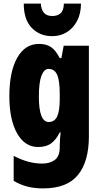

<svg xmlns="http://www.w3.org/2000/svg" viewBox="-20 -807 564 1067"><path d="M197 -563Q236 -563 262.5 -546Q289 -529 312 -484H321L334 -553H474V-49Q474 90 413.5 165Q353 240 219 240Q170 240 130.5 229.5Q91 219 56 198V59Q100 82 138.5 92Q177 102 214 102Q258 102 285 81.5Q312 61 312 11V5Q312 -12 313.5 -34Q315 -56 317 -71H312Q290 -28 262.5 -9Q235 10 192 10Q118 10 75 -66Q32 -142 32 -272Q32 -408 75.5 -485.5Q119 -563 197 -563ZM250 -424Q225 -424 210.5 -386.5Q196 -349 196 -270Q196 -129 251 -129Q283 -129 297.5 -159.5Q312 -190 312 -256V-285Q312 -359 297.5 -391.5Q283 -424 250 -424ZM430 -787Q430 -732 408.5 -691Q387 -650 351 -628Q315 -606 270 -606Q201 -606 156.5 -652Q112 -698 112 -787H207Q211 -718 270 -718Q300 -718 317 -733.5Q334 -749 335 -787Z"/></svg>

Font: Noto Sans Thai Looped ExtraCondensed Black
Style: Regular
Weight: 900
Width: 2
Designer: Sasikarn Vongin, Ben Mitchell
Foundry: The Fontpad Ltd
Version: Version 1.001; ttfautohint (v1.8.4.7-5d5b)